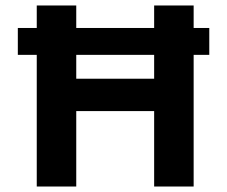

<svg xmlns="http://www.w3.org/2000/svg" viewBox="-20 -680 827 700"><path d="M45 -578H743V-480H45ZM542 0V-660H686V0ZM114 0V-660H258V0ZM201 -275V-393H602V-275Z"/></svg>

Font: Bricolage Grotesque 24pt
Style: Bold
Weight: 700
Designer: Mathieu Triay
Foundry: Atelier Triay
Version: Version 1.001;gftools[0.9.33.dev8+g029e19f]